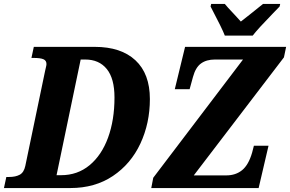

<svg xmlns="http://www.w3.org/2000/svg" viewBox="-43 -951 1467 971"><path d="M-11 -56H3Q36 -56 57 -67.5Q78 -79 85 -112L185 -592Q186 -598 189 -609.5Q192 -621 192 -627Q192 -645 176.5 -651.5Q161 -658 128 -658H116L128 -714H436Q569 -714 642 -646Q715 -578 715 -450Q715 -328 667 -225Q619 -122 528 -61Q437 0 313 0H-23ZM266 -65Q349 -65 410 -115.5Q471 -166 503.5 -255Q536 -344 536 -458Q536 -554 497 -602Q458 -650 388 -650H365L243 -65ZM732 -52 1186 -650H1044Q1001 -650 973.5 -630Q946 -610 933 -562L916 -500H841L893 -714H1404L1393 -661L937 -64H1101Q1149 -64 1181.5 -90.5Q1214 -117 1232 -179L1241 -214H1315L1265 0H722ZM1022 -918 1025 -931H1094Q1104 -918 1143 -877L1175 -842Q1204 -864 1287 -931H1374L1371 -918Q1362 -908 1339 -885Q1261 -805 1235 -771H1094Q1081 -806 1022 -918Z"/></svg>

Font: Noto Serif NarrowExtraBold
Style: Italic
Weight: 800
Width: 4
Italic angle: -12°
Designer: Monotype Design Team
Foundry: Monotype Imaging Inc.
Version: Version 1.001